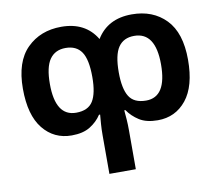

<svg xmlns="http://www.w3.org/2000/svg" viewBox="-85 -655 1133 995"><g transform="rotate(-10 481.5 -157.0)"><path d="M662 -442Q774 -442 774 -273Q774 -101 666 -101Q602 -101 576.5 -142.5Q551 -184 551 -270Q551 -361 578.5 -401.5Q606 -442 662 -442ZM301 -442Q358 -442 385 -402Q412 -362 412 -270Q412 -184 386.5 -143Q361 -102 298 -102Q189 -102 189 -272Q189 -361 217.5 -401.5Q246 -442 301 -442ZM669 -554Q542 -554 483 -457Q425 -554 298 -554Q188 -554 117.5 -484Q47 -414 47 -272Q47 -133 104.5 -61.5Q162 10 255 10Q315 10 352.5 -13.5Q390 -37 412 -71H418Q416 -49 414 -22Q412 5 412 37V240H551V37Q551 4 549 -23Q547 -50 545 -71H551Q574 -37 611 -13.5Q648 10 708 10Q801 10 858.5 -61.5Q916 -133 916 -272Q916 -414 848 -484Q780 -554 669 -554Z"/></g></svg>

Font: Noto Sans UI
Style: Bold
Weight: 700
Designer: Monotype Design Team
Foundry: Monotype Imaging Inc.
Version: Version 1.901